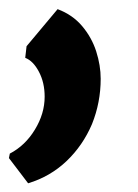

<svg xmlns="http://www.w3.org/2000/svg" viewBox="-33 -160 310 430"><path d="M30 250.5 -13 194 -11 184Q23.5 166 45.2 130.2Q67 94.5 67 56.5Q67 25 54.2 0.8Q41.5 -23.5 23.5 -30.5L26.5 -56.5L96 -139.5Q129.5 -127 151 -101.5Q172.5 -76 182.5 -44.8Q192.5 -13.5 192.5 16.5Q192.5 69.5 173 118Q152.5 166 116 200.8Q79.5 235.5 30 250.5Z"/></svg>

Font: Merriweather Sans Italic
Style: Bold
Weight: 700
Italic angle: -7.5°
Designer: Eben Sorkin
Foundry: Eben Sorkin
Version: Version 1.008; ttfautohint (v1.7.19-72a1) -l 8 -r 50 -G 200 